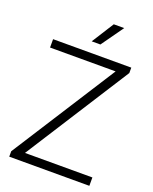

<svg xmlns="http://www.w3.org/2000/svg" viewBox="-170 -1039 905 1133"><g transform="rotate(20 282.5 -472.5)"><path d="M31 0V-34L459 -703.5L465 -687.5H37V-740H528V-706L100.5 -36.5L94.5 -52.5H534V0ZM255.5 -806 343.5 -945H409L310 -806Z"/></g></svg>

Font: Encode Sans SC Light
Style: Regular
Weight: 300
Version: Version 3.002